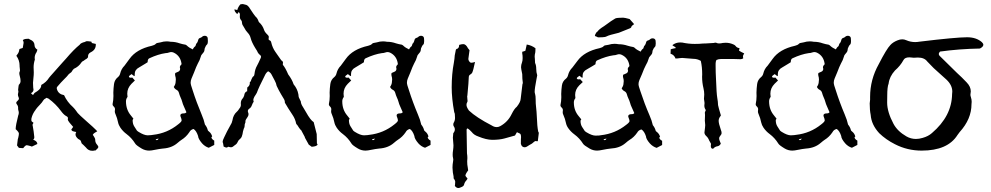

<svg xmlns="http://www.w3.org/2000/svg" viewBox="-20 -737 4941 957"><path d="M390.6 -19 386.7 -22.9Q383.8 -33.2 381.8 -36.1Q379.9 -39.1 376 -40.8Q372.1 -42.5 369.1 -44.9L368.7 -45.4Q356.4 -56.6 356.4 -66.9Q356.4 -72.8 359.9 -79.1Q356 -80.1 351.1 -80.8Q346.2 -81.5 341.8 -83.5Q337.4 -85.4 335.4 -91.3L344.7 -104.5L326.7 -125.5Q317.9 -135.7 317.9 -143.1L318.8 -147.9Q318.8 -154.8 308.6 -159.2Q296.4 -166.5 283.7 -184.1Q258.3 -218.8 221.7 -245.6Q219.2 -246.6 216.6 -247.6Q213.9 -248.5 211.4 -249.5L207 -246.1Q200.7 -243.2 197.3 -238.8Q189 -225.1 177.7 -213.9Q166.5 -202.6 158.2 -191.4L157.7 -189.9Q142.1 -170.4 136.7 -147L136.2 -139.2Q136.2 -133.8 138.7 -131.3Q141.1 -128.9 147 -125Q146.5 -123 145 -121.1Q143.6 -119.1 142.8 -117.2Q142.1 -115.2 142.1 -113.3L143.1 -109.9Q148.4 -82 150.9 -54.2V-51.8Q150.9 -44.4 145 -42L150.4 -38.6Q166 -31.2 166 -19.5V-19Q165 -18.6 164.6 -18.6Q152.8 -12.7 138.7 -6.3L134.3 -8.3Q116.7 -13.2 113.3 -13.2Q107.9 -13.2 100.1 -4.4Q98.6 -1 95.2 1.5Q91.3 1.5 86.2 1Q81.1 0.5 74.2 0L64.9 -12.2L68.8 -43.5L70.8 -49.8Q74.2 -64.5 74.2 -71.3Q74.2 -78.6 58.1 -93.3Q58.1 -112.3 70.8 -161.6Q73.7 -168 73.7 -174.8Q73.7 -180.2 72 -185.3Q70.3 -190.4 70.3 -195.3V-201.7Q70.3 -209 64.9 -215.8Q61 -220.2 61 -224.1Q61 -229.5 67.6 -234.6Q74.2 -239.7 74.2 -246.1Q74.2 -249.5 72.3 -252.9Q69.3 -259.3 69.3 -266.1Q69.3 -270.5 70.8 -275.4L71.8 -279.3Q71.8 -281.7 71 -284.2Q70.3 -286.6 70.3 -289.6L72.3 -306.6L73.7 -314Q82.5 -322.8 82.5 -332.5Q82.5 -344.2 79.3 -355Q76.2 -365.7 76.2 -372.1Q76.2 -376 77.9 -379.4Q79.6 -382.8 79.6 -386.2L77.6 -406.7V-410.6Q77.6 -436.5 61.5 -459Q63.5 -462.4 65.4 -464.4Q74.2 -475.1 75.7 -486.8L77.1 -492.7L93.3 -498Q93.8 -503.9 95.5 -510.3Q97.2 -516.6 97.7 -523.4Q97.7 -530.3 93.8 -537.1Q101.1 -543.5 116.2 -543.5L122.6 -543.9L130.4 -539.6Q150.4 -531.7 151.9 -513.7Q151.9 -497.6 166.5 -489.3Q165 -486.8 165 -484.9L162.6 -477.5Q152.8 -463.9 152.8 -448.2L153.8 -439.9Q147.5 -420.9 147.5 -401.4L148.4 -376Q148.4 -362.3 146.7 -349.4Q145 -336.4 144.5 -324.2Q144.5 -312.5 145.5 -300.3L147 -290.5Q147 -278.8 134.3 -272.5Q136.2 -270 144.5 -263.2Q150.4 -273.9 157.7 -277.3Q160.6 -278.8 162.4 -280.3Q164.1 -281.7 166 -282.7Q185.5 -296.4 185.5 -311V-313.5Q210.4 -326.7 224.6 -349.6Q228 -354.5 231.9 -358.4Q235.8 -362.3 248.5 -377L291 -424.8Q301.3 -437 309.1 -444.8Q348.1 -490.7 377.4 -514.2Q380.9 -521 395.5 -525.9Q402.3 -526.9 407.7 -530.3Q410.2 -531.7 413.6 -531.7Q418.5 -531.7 422.4 -531.2L432.6 -529.8H435.1L438 -522.5Q446.8 -520 457.5 -518.1V-514.2Q457.5 -488.3 431.6 -476.1Q418.9 -469.2 418.9 -457V-454.6Q418.9 -449.2 412.1 -444.3Q402.3 -439 397 -434.1L393.6 -432.6Q388.7 -429.7 386.2 -426.3Q372.6 -404.8 348.1 -394Q347.7 -393.6 347.4 -393.3Q347.2 -393.1 347.2 -392.6Q342.3 -389.2 339.6 -383.1Q336.9 -377 329.8 -372.8Q322.8 -368.7 317.4 -360.8Q314 -356 301.8 -344.2Q283.2 -325.7 267.1 -306.6Q262.7 -302.7 262.7 -297.4Q262.7 -294.4 264.2 -291Q271.5 -267.6 299.3 -262.7Q314.5 -229 343.8 -203.1Q351.6 -195.3 358.4 -186Q362.3 -179.7 367.2 -173.8Q374 -165.5 412.1 -131.8Q446.8 -101.6 459 -88.9Q461.4 -85.4 464.8 -82.5Q461.9 -81.1 457.8 -78.6Q453.6 -76.2 449.2 -73Q444.8 -69.8 442.4 -64.5Q445.8 -61.5 450.7 -52.2L451.2 -51.3Q454.6 -45.9 454.6 -41V-39.1Q454.6 -25.4 465.3 -14.2Q470.2 -7.8 470.2 -4.4Q469.7 1.5 458 11.2Q456.1 12.2 455.6 13.7L454.6 12.7H453.6Q446.8 14.6 439.9 14.6Q420.4 14.6 408.2 -2Q402.8 -8.3 396 -14.2Z M723.6 13.7Q703.6 13.7 686 3.4Q658.2 -13.2 653.8 -21.5Q636.2 -49.8 610.8 -68.8Q592.8 -82 580.1 -100.6Q571.3 -113.3 568.4 -127.4Q564.5 -147.9 555.7 -168Q552.2 -174.3 552.2 -182.1L553.2 -192.4Q553.2 -200.7 545.9 -207Q541 -211.4 541 -217.3Q545.4 -237.8 545.4 -258.3L544.9 -275.4Q545.4 -296.9 548.3 -318.4Q551.3 -339.8 568.8 -353.5Q576.7 -360.4 579.1 -371.1Q584.5 -393.6 600.6 -409.7Q605.5 -415.5 625.5 -443.4Q659.7 -491.7 736.8 -508.8Q750.5 -512.2 755.9 -518.1Q758.3 -521 762.7 -522.5L780.3 -525.9Q795.4 -530.8 810.5 -530.8Q820.8 -530.8 830.6 -528.8Q854 -528.8 875.5 -521Q889.6 -516.6 904.8 -514.2Q909.2 -512.7 917 -504.9Q924.8 -498.5 934.6 -494.1L940.4 -490.7Q944.8 -496.6 945.6 -498.8Q946.3 -501 954.1 -507.3Q958 -522 961.4 -522Q966.3 -529.8 968 -537.8Q969.7 -545.9 978 -548.3Q982.4 -549.3 986.3 -552.7Q992.2 -558.6 1000.5 -558.6Q1008.8 -558.6 1013.2 -552.7Q1016.1 -549.3 1016.1 -532.7Q1016.1 -518.1 1011.2 -514.4Q1006.3 -510.7 1000.5 -496.1Q999.5 -490.2 998.5 -484.1Q997.6 -478 986.3 -465.8Q982.4 -461.9 981.4 -456.5Q976.1 -437 965.8 -419.9Q958.5 -406.2 947.3 -376Q941.4 -360.4 934.6 -345.7Q930.2 -335.4 930.2 -324.7Q930.2 -315.4 939.9 -288.1Q959.5 -226.6 984.9 -166.5Q996.6 -139.6 1001.5 -116.2Q1012.2 -103 1015.6 -88.4Q1015.6 -85.9 1022 -81.1Q1033.7 -71.8 1037.6 -56.6Q1033.7 -54.2 1033.7 -51.8Q1035.6 -43 1047.9 -36.1V-14.6L1020.5 -0.5Q1001.5 -6.3 986.8 -22.9Q967.8 -45.4 967.3 -59.1Q959 -85 944.8 -94.2Q930.2 -90.8 923.8 -78.1Q907.7 -54.2 884.8 -40Q878.4 -36.1 864.7 -24.4Q836.4 0.5 792 3.4Q772.9 5.4 753.4 9.5Q733.9 13.7 723.6 13.7ZM716.3 -62.5Q720.2 -62.5 724.1 -63Q728 -63.5 732.7 -63.5Q737.3 -63.5 742.7 -64.9Q813.5 -72.8 868.7 -117.7Q885.3 -130.4 885.3 -136.7Q885.3 -143.1 880.9 -153.8Q878.9 -158.2 878.9 -161.6Q878.9 -171.9 896.5 -171.9Q905.3 -171.9 909.2 -177.7L905.3 -186.5Q897 -206.5 895.5 -209Q891.1 -218.3 888.7 -228Q885.3 -240.7 879.4 -252.9Q875 -262.7 872.1 -273.7Q869.1 -284.7 859.9 -289.3Q850.6 -293.9 846.2 -303.7Q855.5 -316.9 855.5 -330.1L856.4 -340.3Q856.4 -350.1 853.5 -358.9Q852.5 -361.8 852.5 -365.2L853.5 -373Q858.9 -375.5 868.4 -379.6Q877.9 -383.8 877.9 -394.5Q876.5 -397.9 876.5 -401.4Q876.5 -408.7 883.3 -414.6Q884.8 -415.5 884.8 -419.4Q879.4 -458.5 846.2 -474.6Q839.8 -477.5 833.5 -477.5Q828.6 -477.5 823.2 -475.6Q814 -472.2 805.2 -472.2Q768.1 -466.8 725.1 -446.8Q715.8 -443.4 715.8 -426.8Q708.5 -422.9 701.7 -418Q687.5 -408.7 673.3 -400.9Q651.4 -389.6 651.4 -367.2L651.9 -361.3Q651.9 -359.9 650.6 -359.1Q649.4 -358.4 648.9 -357.4L635.7 -367.7Q622.6 -358.9 622.6 -355.5Q622.6 -349.6 632.8 -349.6Q635.3 -349.6 636.7 -350.1Q638.2 -350.6 639.2 -350.6L652.3 -335.9L635.3 -319.3Q614.3 -297.9 614.3 -270Q614.3 -262.2 615.7 -253.4H615.2Q607.9 -243.7 607.9 -231.9Q607.9 -190.4 632.3 -161.6L645 -145.5Q642.6 -141.6 641.8 -140.6Q641.1 -139.6 641.1 -138.2Q641.1 -119.6 648.9 -107.4Q658.7 -93.3 662.6 -85.9Q665 -83.5 667 -82.3Q668.9 -81.1 670.9 -79.6Q698.2 -62.5 716.3 -62.5ZM760.7 -38.6Q767.1 -38.6 770.5 -46.4Q757.3 -44.4 755.9 -39.6Q758.3 -38.6 760.7 -38.6Z M1109.4 -1.5Q1105 -1.5 1101.3 -3.7Q1097.7 -5.9 1094.7 -6.3Q1092.8 -20.5 1091.8 -22.9Q1089.8 -27.3 1089.8 -31.2Q1089.8 -37.1 1097.2 -52.2Q1110.8 -82 1127.9 -111.8Q1136.2 -124 1138.7 -137.7Q1142.6 -164.6 1161.1 -180.7Q1165.5 -184.6 1168.5 -189.2Q1171.4 -193.8 1173.3 -196.3Q1180.7 -204.6 1180.7 -214.8L1180.2 -222.2Q1180.2 -237.3 1190.9 -248Q1194.3 -252.4 1197.3 -261.7Q1198.7 -277.8 1212.4 -282.7L1211.9 -285.2L1212.4 -300.8Q1224.1 -309.1 1225.1 -320.3V-327.1Q1231 -331.1 1233.4 -341.8Q1238.8 -355.5 1244.6 -357.4Q1247.6 -360.4 1248.5 -368.7Q1251 -392.1 1261.2 -409.7Q1265.6 -417 1268.8 -424.6Q1272 -432.1 1274.9 -438Q1281.2 -450.2 1281.2 -453.6Q1281.2 -459 1276.9 -462.4Q1266.6 -469.7 1261.7 -482.4Q1261.2 -482.4 1261.2 -483.4Q1257.3 -490.7 1252 -498Q1234.4 -526.9 1229.5 -546.9Q1225.6 -562.5 1214.8 -573.7Q1204.1 -585 1197.8 -598.1Q1193.4 -606.4 1189 -612.8Q1187 -615.2 1186 -625Q1186 -632.3 1182.1 -636.2Q1175.3 -643.1 1175.3 -654.3L1175.8 -664.6Q1175.8 -668.9 1173.6 -672.4Q1171.4 -675.8 1169.4 -675.8Q1166 -675.8 1165.5 -670.9Q1165 -669.4 1163.8 -668.9Q1162.6 -668.5 1162.1 -667Q1154.3 -674.8 1151.6 -679.2Q1148.9 -683.6 1148.4 -690.4L1162.6 -687Q1167 -703.1 1178.2 -715.3Q1183.1 -716.8 1187.5 -716.8Q1189.9 -716.8 1192.9 -716.3Q1195.8 -715.8 1199.5 -714.6Q1203.1 -713.4 1207.5 -712.6Q1211.9 -711.9 1220.2 -702.6Q1249 -658.7 1252.9 -655.3Q1263.2 -646.5 1267.6 -633.8Q1268.6 -628.9 1272 -625.5Q1289.1 -610.4 1296.4 -587.4Q1299.8 -576.7 1313 -564.5Q1319.8 -558.6 1319.8 -552.7L1318.8 -543Q1318.8 -537.6 1324.7 -535.4Q1330.6 -533.2 1332 -525.4Q1337.9 -499 1353 -477.8Q1368.2 -456.5 1382.3 -436Q1389.2 -432.6 1390.6 -425.8L1389.6 -416.5Q1389.6 -414.6 1390.1 -413.6Q1402.3 -399.4 1416.5 -366.2Q1436 -340.3 1443.4 -316.9Q1462.4 -294.4 1467.3 -266.6Q1467.3 -253.9 1472.7 -245.1Q1476.6 -238.3 1479.5 -231Q1479.5 -219.2 1490.7 -202.6Q1498.5 -190.9 1504.9 -178.7Q1528.3 -136.7 1543.5 -128.4Q1558.1 -69.3 1558.6 -68.8L1559.6 -22L1563 -17.6Q1561 -7.3 1533.7 -5.4L1519 -16.1Q1503.9 -43.9 1501.7 -47.4Q1499.5 -50.8 1499 -54.7L1481 -88.4L1479 -89.4Q1471.7 -97.2 1462.4 -112.8Q1456.5 -118.7 1456.1 -121.1Q1451.7 -144 1438.5 -163.6Q1415 -198.7 1399.9 -225.1V-226.6Q1399.9 -236.8 1393.6 -246.1Q1390.6 -250.5 1387.9 -255.6Q1385.3 -260.7 1381.3 -266.6Q1369.1 -287.1 1358.9 -309.1Q1356.9 -321.8 1348.6 -336.9Q1340.3 -352.1 1332.5 -367.2Q1327.1 -376.5 1316.4 -381.8Q1305.7 -374 1300.3 -361.3Q1269.5 -301.3 1260.3 -274.9Q1258.3 -270 1255.6 -266.6Q1252.9 -263.2 1251.5 -260.3Q1250 -257.3 1248 -254.9Q1242.7 -244.1 1242.7 -239.7Q1242.7 -235.4 1244.6 -230L1245.1 -230.5Q1245.1 -229.5 1244.1 -229.5Q1241.2 -227.5 1232.9 -206.5Q1229 -199.2 1222.7 -195.3Q1216.3 -191.4 1215.3 -184.1Q1215.3 -180.2 1217 -175.8Q1218.8 -171.4 1218.8 -168Q1218.8 -161.1 1214.6 -154.8Q1210.4 -148.4 1206.1 -141.6Q1203.6 -137.2 1203.1 -132.8L1203.6 -130.9Q1203.6 -126 1201.4 -122.1Q1199.2 -118.2 1199.2 -107.9Q1198.7 -101.1 1195.3 -96.2Q1190.4 -82 1188.5 -66.9L1187.5 -64.9Q1185.5 -51.8 1175.8 -43.9Q1168 -38.1 1164.3 -28.8Q1160.6 -19.5 1150.9 -13.7Q1147.5 -11.7 1145 -9.3Q1138.7 -2.9 1130.4 -2.9Q1128.9 -2.9 1122.1 -4.4Q1121.1 -5.4 1119.6 -5.4Q1117.7 -5.4 1116.2 -4.9Q1112.8 -1.5 1109.4 -1.5Z M1801.8 13.7Q1781.7 13.7 1764.2 3.4Q1736.3 -13.2 1731.9 -21.5Q1714.4 -49.8 1689 -68.8Q1670.9 -82 1658.2 -100.6Q1649.4 -113.3 1646.5 -127.4Q1642.6 -147.9 1633.8 -168Q1630.4 -174.3 1630.4 -182.1L1631.3 -192.4Q1631.3 -200.7 1624 -207Q1619.1 -211.4 1619.1 -217.3Q1623.5 -237.8 1623.5 -258.3L1623 -275.4Q1623.5 -296.9 1626.5 -318.4Q1629.4 -339.8 1647 -353.5Q1654.8 -360.4 1657.2 -371.1Q1662.6 -393.6 1678.7 -409.7Q1683.6 -415.5 1703.6 -443.4Q1737.8 -491.7 1814.9 -508.8Q1828.6 -512.2 1834 -518.1Q1836.4 -521 1840.8 -522.5L1858.4 -525.9Q1873.5 -530.8 1888.7 -530.8Q1898.9 -530.8 1908.7 -528.8Q1932.1 -528.8 1953.6 -521Q1967.8 -516.6 1982.9 -514.2Q1987.3 -512.7 1995.1 -504.9Q2002.9 -498.5 2012.7 -494.1L2018.6 -490.7Q2022.9 -496.6 2023.7 -498.8Q2024.4 -501 2032.2 -507.3Q2036.1 -522 2039.6 -522Q2044.4 -529.8 2046.1 -537.8Q2047.9 -545.9 2056.2 -548.3Q2060.5 -549.3 2064.5 -552.7Q2070.3 -558.6 2078.6 -558.6Q2086.9 -558.6 2091.3 -552.7Q2094.2 -549.3 2094.2 -532.7Q2094.2 -518.1 2089.4 -514.4Q2084.5 -510.7 2078.6 -496.1Q2077.6 -490.2 2076.7 -484.1Q2075.7 -478 2064.5 -465.8Q2060.5 -461.9 2059.6 -456.5Q2054.2 -437 2043.9 -419.9Q2036.6 -406.2 2025.4 -376Q2019.5 -360.4 2012.7 -345.7Q2008.3 -335.4 2008.3 -324.7Q2008.3 -315.4 2018.1 -288.1Q2037.6 -226.6 2063 -166.5Q2074.7 -139.6 2079.6 -116.2Q2090.3 -103 2093.8 -88.4Q2093.8 -85.9 2100.1 -81.1Q2111.8 -71.8 2115.7 -56.6Q2111.8 -54.2 2111.8 -51.8Q2113.8 -43 2126 -36.1V-14.6L2098.6 -0.5Q2079.6 -6.3 2064.9 -22.9Q2045.9 -45.4 2045.4 -59.1Q2037.1 -85 2022.9 -94.2Q2008.3 -90.8 2002 -78.1Q1985.8 -54.2 1962.9 -40Q1956.5 -36.1 1942.9 -24.4Q1914.6 0.5 1870.1 3.4Q1851.1 5.4 1831.5 9.5Q1812 13.7 1801.8 13.7ZM1794.4 -62.5Q1798.3 -62.5 1802.2 -63Q1806.2 -63.5 1810.8 -63.5Q1815.4 -63.5 1820.8 -64.9Q1891.6 -72.8 1946.8 -117.7Q1963.4 -130.4 1963.4 -136.7Q1963.4 -143.1 1959 -153.8Q1957 -158.2 1957 -161.6Q1957 -171.9 1974.6 -171.9Q1983.4 -171.9 1987.3 -177.7L1983.4 -186.5Q1975.1 -206.5 1973.6 -209Q1969.2 -218.3 1966.8 -228Q1963.4 -240.7 1957.5 -252.9Q1953.1 -262.7 1950.2 -273.7Q1947.3 -284.7 1938 -289.3Q1928.7 -293.9 1924.3 -303.7Q1933.6 -316.9 1933.6 -330.1L1934.6 -340.3Q1934.6 -350.1 1931.6 -358.9Q1930.7 -361.8 1930.7 -365.2L1931.6 -373Q1937 -375.5 1946.5 -379.6Q1956.1 -383.8 1956.1 -394.5Q1954.6 -397.9 1954.6 -401.4Q1954.6 -408.7 1961.4 -414.6Q1962.9 -415.5 1962.9 -419.4Q1957.5 -458.5 1924.3 -474.6Q1918 -477.5 1911.6 -477.5Q1906.7 -477.5 1901.4 -475.6Q1892.1 -472.2 1883.3 -472.2Q1846.2 -466.8 1803.2 -446.8Q1793.9 -443.4 1793.9 -426.8Q1786.6 -422.9 1779.8 -418Q1765.6 -408.7 1751.5 -400.9Q1729.5 -389.6 1729.5 -367.2L1730 -361.3Q1730 -359.9 1728.8 -359.1Q1727.5 -358.4 1727.1 -357.4L1713.9 -367.7Q1700.7 -358.9 1700.7 -355.5Q1700.7 -349.6 1710.9 -349.6Q1713.4 -349.6 1714.8 -350.1Q1716.3 -350.6 1717.3 -350.6L1730.5 -335.9L1713.4 -319.3Q1692.4 -297.9 1692.4 -270Q1692.4 -262.2 1693.8 -253.4H1693.4Q1686 -243.7 1686 -231.9Q1686 -190.4 1710.4 -161.6L1723.1 -145.5Q1720.7 -141.6 1720 -140.6Q1719.2 -139.6 1719.2 -138.2Q1719.2 -119.6 1727.1 -107.4Q1736.8 -93.3 1740.7 -85.9Q1743.2 -83.5 1745.1 -82.3Q1747.1 -81.1 1749 -79.6Q1776.4 -62.5 1794.4 -62.5ZM1838.9 -38.6Q1845.2 -38.6 1848.6 -46.4Q1835.4 -44.4 1834 -39.6Q1836.4 -38.6 1838.9 -38.6Z M2264.6 200.2Q2254.9 200.2 2247.1 189.5Q2247.1 186.5 2248 184.6Q2249 176.8 2249 168Q2248 160.2 2241.2 152.3Q2241.2 140.6 2239.7 136.2Q2236.8 127.4 2235.4 98.6Q2235.4 83 2238.3 67.4L2239.3 58.6L2238.3 50.8Q2236.3 44.9 2236.3 34.2Q2236.3 23.4 2238.3 11.7Q2240.2 -2 2240.2 -12.7L2237.3 -50.8L2239.3 -73.2Q2247.1 -82 2247.1 -91.8Q2247.1 -100.6 2240.2 -110.4Q2239.3 -112.3 2239.3 -116.2Q2239.3 -120.1 2240.2 -123Q2248 -135.3 2248 -148.9Q2248 -173.3 2244.1 -177.2Q2231.4 -247.1 2231.4 -301.3Q2231.4 -368.2 2242.2 -424.3L2245.1 -443.8Q2245.1 -457.5 2251 -482.9Q2251 -488.8 2254.9 -492.7Q2268.6 -494.6 2268.6 -513.2Q2281.2 -517.1 2289.1 -517.1Q2302.2 -517.1 2312.5 -496.6L2320.3 -486.8L2314.5 -443.8Q2314.5 -434.1 2323.2 -426.3Q2326.2 -424.3 2329.6 -424.3Q2335.9 -424.3 2347.7 -428.2Q2338.9 -385.3 2333.5 -374.5Q2330.1 -368.7 2323.2 -365Q2316.4 -361.3 2316.4 -350.1Q2316.4 -333 2309.6 -261.2L2308.6 -257.3Q2308.6 -247.6 2309.6 -242.7Q2310.5 -237.8 2310.5 -233.9Q2310.5 -230 2307.9 -225.8Q2305.2 -221.7 2305.2 -213.9Q2305.2 -203.1 2317.4 -186Q2354 -151.4 2431.6 -111.3Q2443.4 -103.5 2456.1 -103.5Q2464.8 -103.5 2473.6 -108.4Q2511.7 -129.4 2530.3 -168.5Q2543.9 -195.8 2555.7 -204.6Q2574.2 -228 2575.2 -243.7L2584 -316.9Q2585.9 -320.8 2585.9 -324.7Q2583 -342.3 2583 -367.7Q2577.1 -395.5 2577.1 -401.9Q2577.1 -413.6 2582 -426.3Q2585 -434.1 2585 -447.8Q2585 -462.4 2583 -470.2V-479Q2587.9 -480 2591.6 -481.4Q2595.2 -482.9 2598.6 -483.9L2605.5 -515.1Q2629.4 -511.2 2648.9 -496.6Q2648.9 -480 2647.9 -475.1Q2645 -464.4 2645 -454.6Q2645 -449.7 2646 -443.8Q2647 -438 2647 -423.3Q2652.8 -411.6 2652.8 -394Q2652.8 -376.5 2657.7 -361.8Q2657.7 -358.9 2653.8 -341.3Q2645 -295.9 2645 -279.8Q2645 -273.9 2647 -269Q2649.9 -259.3 2649.9 -242.7Q2649.9 -218.3 2651.9 -204.6Q2654.8 -180.2 2655.8 -154.8Q2657.2 -108.4 2662.6 -81.1Q2665.5 -78.1 2665.5 -73.2L2660.6 -33.2H2653.8Q2652.8 -34.2 2650.9 -34.2Q2646 -34.2 2641.1 -29.3Q2632.3 -20.5 2619.6 -14.6Q2603.5 -2.9 2595.7 -2.9Q2580.1 -2.9 2576.2 -20.5Q2576.2 -49.8 2577.1 -52.7Q2577.1 -67.9 2571.8 -71Q2566.4 -74.2 2556.6 -78.1L2546.9 -61.5Q2519.5 -53.7 2494.6 -46.9Q2469.7 -40 2432.6 -40Q2403.3 -40.5 2364.3 -56.6Q2342.3 -64 2331.1 -79.1Q2321.8 -89.4 2311.5 -96.7Q2305.7 -96.7 2305.7 -88.9Q2305.7 -43.9 2306.6 -32.2Q2306.6 4.4 2307.6 27.3Q2309.6 39.1 2309.6 50.8L2308.6 67.4Q2308.6 85 2311.5 97.7L2313.5 112.3Q2299.8 130.4 2299.8 138.7Q2299.8 140.6 2310.5 153.3L2304.7 162.1Q2295.9 170.9 2293 183.6Q2291.5 191.9 2275.4 197.3Q2269.5 200.2 2264.6 200.2Z M2956.1 13.7Q2936 13.7 2918.5 3.4Q2890.6 -12.7 2886.2 -20.5Q2868.7 -48.3 2843.3 -66.9Q2825.2 -80.1 2812.5 -98.1Q2803.7 -110.4 2800.8 -124.5Q2796.9 -144.5 2788.1 -164.1Q2784.7 -169.9 2784.7 -177.7L2785.6 -188Q2785.6 -195.8 2778.3 -202.1Q2773.4 -206.5 2773.4 -212.4Q2777.8 -232.4 2777.8 -252.4L2777.3 -269Q2777.8 -290 2780.8 -311Q2783.7 -332 2801.3 -345.2Q2809.1 -352.1 2811.5 -362.8Q2816.9 -384.3 2833 -400.4Q2837.9 -406.2 2857.9 -433.1Q2892.1 -480.5 2969.2 -497.1Q2982.9 -500.5 2988.3 -506.3Q2990.7 -509.3 2995.1 -510.7L3012.7 -513.7Q3027.8 -518.6 3043 -518.6Q3053.2 -518.6 3063 -516.6Q3086.4 -516.6 3107.9 -509.3Q3122.1 -504.9 3137.2 -502.4Q3141.6 -501 3149.4 -493.2Q3157.2 -487.3 3167 -482.9L3172.9 -479.5Q3177.2 -485.4 3178 -487.5Q3178.7 -489.7 3186.5 -495.6Q3190.4 -510.3 3193.8 -510.3Q3198.7 -517.6 3200.4 -525.6Q3202.1 -533.7 3210.4 -535.6Q3214.8 -536.6 3218.8 -540Q3224.6 -545.9 3232.9 -545.9Q3241.2 -545.9 3245.6 -540Q3248.5 -536.6 3248.5 -520.5Q3248.5 -506.3 3243.7 -502.7Q3238.8 -499 3232.9 -484.9Q3231.9 -479 3231 -473.1Q3230 -467.3 3218.8 -455.1Q3214.8 -451.2 3213.9 -446.3Q3208.5 -427.2 3198.2 -410.2Q3190.9 -397 3179.7 -367.2Q3173.8 -352.1 3167 -337.9Q3162.6 -327.6 3162.6 -317.4Q3162.6 -308.1 3172.4 -281.2Q3191.9 -221.2 3217.3 -162.6Q3229 -136.2 3233.9 -113.3Q3244.6 -100.1 3248 -85.9Q3248 -83.5 3254.4 -79.1Q3266.1 -69.8 3270 -55.2Q3266.1 -52.7 3266.1 -50.3Q3268.1 -41.5 3280.3 -35.2V-14.2L3252.9 0Q3233.9 -5.9 3219.2 -22Q3200.2 -43.9 3199.7 -57.6Q3191.4 -83 3177.2 -91.8Q3162.6 -88.4 3156.2 -76.2Q3140.1 -52.7 3117.2 -39.1Q3110.8 -35.2 3097.2 -23.4Q3068.8 1 3024.4 3.4Q3005.4 5.4 2985.8 9.5Q2966.3 13.7 2956.1 13.7ZM2948.7 -61Q2952.6 -61 2956.5 -61.3Q2960.4 -61.5 2965.1 -61.5Q2969.7 -61.5 2975.1 -63Q3045.9 -70.8 3101.1 -114.7Q3117.7 -127 3117.7 -133.3Q3117.7 -139.6 3113.3 -149.9Q3111.3 -154.3 3111.3 -157.7Q3111.3 -168 3128.9 -168Q3137.7 -168 3141.6 -173.3L3137.7 -182.1Q3129.4 -201.7 3127.9 -204.1Q3123.5 -212.9 3121.1 -222.7Q3117.7 -234.9 3111.8 -247.1Q3107.4 -256.3 3104.5 -267.1Q3101.6 -277.8 3092.3 -282.5Q3083 -287.1 3078.6 -296.9Q3087.9 -309.6 3087.9 -322.3L3088.9 -332.5Q3088.9 -341.8 3085.9 -350.6Q3085 -353.5 3085 -356.9L3085.9 -364.3Q3091.3 -366.7 3100.8 -370.8Q3110.4 -375 3110.4 -385.3Q3108.9 -388.7 3108.9 -392.1Q3108.9 -399.4 3115.7 -405.3Q3117.2 -406.2 3117.2 -409.7Q3111.8 -448.2 3078.6 -463.9Q3072.3 -466.8 3065.9 -466.8Q3061 -466.8 3055.7 -464.8Q3046.4 -461.4 3037.6 -461.4Q3000.5 -456.1 2957.5 -436.5Q2948.2 -433.1 2948.2 -417Q2940.9 -413.1 2934.1 -408.2Q2919.9 -399.4 2905.8 -391.6Q2883.8 -380.9 2883.8 -358.9L2884.3 -353Q2884.3 -351.6 2883.1 -350.8Q2881.8 -350.1 2881.3 -349.1L2868.2 -359.4Q2855 -350.6 2855 -347.2Q2855 -341.3 2865.2 -341.3Q2867.7 -341.3 2869.1 -341.8Q2870.6 -342.3 2871.6 -342.3L2884.8 -328.1L2867.7 -312Q2846.7 -291 2846.7 -263.7Q2846.7 -255.9 2848.1 -247.6H2847.7Q2840.3 -237.8 2840.3 -226.6Q2840.3 -186 2864.7 -157.7L2877.4 -142.1Q2875 -138.2 2874.3 -137.2Q2873.5 -136.2 2873.5 -134.8Q2873.5 -116.7 2881.3 -104.5Q2891.1 -90.8 2895 -83.5Q2897.5 -81.5 2899.4 -80.3Q2901.4 -79.1 2903.3 -77.6Q2930.7 -61 2948.7 -61ZM2993.2 -38.6Q2999.5 -38.6 3002.9 -46.4Q2989.7 -44.4 2988.3 -39.6Q2990.7 -38.6 2993.2 -38.6ZM2949.7 -555.7Q2946.3 -556.2 2945.3 -559.6Q2945.3 -562.5 2945.8 -564L2947.3 -564.9Q2951.2 -576.2 2958.5 -580.1Q2964.4 -590.3 2991.2 -606.9Q3030.8 -636.2 3046.9 -645Q3055.2 -648.9 3085.9 -648.9Q3093.8 -648.9 3118.2 -642.1Q3121.6 -639.2 3135.3 -623L3140.6 -616.7Q3135.7 -613.3 3131.1 -609.4Q3126.5 -605.5 3126.5 -601.6Q3126.5 -599.6 3120.6 -596.2Q3109.9 -591.8 3064.5 -573.7Q3015.1 -562 3005.6 -556.6Q2996.1 -551.3 2981.9 -551.3L2960.4 -550.8Q2952.1 -555.7 2949.7 -555.7Z M3533.7 4.4Q3522.9 4.4 3522.9 -9.3Q3522.9 -15.1 3523.9 -19.5L3522.9 -22.5Q3518.6 -29.3 3514.6 -37.1Q3509.8 -50.3 3500.5 -58.6Q3491.2 -66.9 3491.2 -77.1Q3491.2 -79.1 3491.9 -82.5Q3492.7 -85.9 3492.9 -90.6Q3493.2 -95.2 3494.1 -100.8Q3495.1 -106.4 3495.1 -113.3Q3495.1 -120.6 3494.1 -125.7Q3493.2 -130.9 3493.2 -135.3L3494.1 -164.1L3493.2 -175.3Q3493.2 -176.8 3494.1 -179Q3495.1 -181.2 3496.1 -183.6Q3497.1 -186 3498 -188.5Q3490.7 -198.2 3490.7 -210.9L3491.7 -223.1Q3491.7 -226.6 3491 -229.5Q3490.2 -232.4 3490.2 -234.9Q3490.2 -237.3 3489.5 -239.5Q3488.8 -241.7 3488.8 -244.1L3490.2 -265.6Q3490.2 -281.7 3486.3 -297.4Q3479.5 -325.2 3479.5 -354.5L3480 -366.2Q3480 -403.3 3473.1 -433.6Q3455.6 -443.8 3436 -443.8L3380.4 -448.2L3369.1 -447.3Q3356.9 -445.3 3347.2 -445.3Q3340.3 -463.9 3322.3 -469.2Q3322.3 -482.4 3323.2 -491.2Q3326.7 -493.2 3349.1 -497.6Q3346.2 -502.9 3339.8 -505.9Q3333.5 -508.8 3331.5 -512.2Q3348.6 -525.4 3369.6 -525.4L3380.4 -524.9Q3411.6 -518.1 3442.9 -518.1L3465.8 -518.6Q3482.9 -520.5 3499.5 -520.5L3538.6 -522.9Q3539.6 -523.9 3541.5 -523.9Q3543.5 -523.9 3545.2 -524.2Q3546.9 -524.4 3548.3 -524.4Q3556.2 -520.5 3563.5 -520.5Q3573.7 -520.5 3582.5 -522.9L3597.2 -523.9Q3618.2 -523.9 3637.7 -514.6Q3638.7 -513.7 3640.6 -512.9Q3642.6 -512.2 3646.5 -507.8Q3652.8 -498.5 3666 -497.1L3663.6 -484.4Q3669.9 -480 3676.5 -477.1Q3683.1 -474.1 3689.5 -470.7Q3685.5 -464.4 3683.1 -458Q3683.1 -454.1 3683.8 -451.2Q3684.6 -448.2 3684.6 -446.3Q3678.2 -441.9 3671.4 -441.9Q3652.3 -441.9 3636.7 -442.9H3573.7Q3561.5 -442.9 3550.8 -438Q3546.9 -429.7 3546.9 -420.4V-407.7Q3546.9 -376 3548.8 -343.8Q3551.3 -271 3555.2 -248.5Q3558.6 -231 3559.1 -212.9Q3561.5 -200.2 3573.2 -161.6Q3571.8 -160.2 3570.6 -157.5Q3569.3 -154.8 3566.9 -152.3Q3562 -144 3562 -135.3Q3562 -121.6 3573.2 -89.4Q3576.7 -81.5 3576.7 -74.2Q3576.7 -67.4 3570.6 -60.8Q3564.5 -54.2 3564.5 -46.9Q3564.5 -41.5 3566.9 -35.9Q3569.3 -30.3 3571.8 -23.4Q3571.8 -22 3572.8 -21Q3566.9 -10.3 3557.6 -8.3Q3543.5 -6.3 3535.6 3.4Q3535.2 4.4 3533.7 4.4Z M3929.2 13.7Q3909.2 13.7 3891.6 3.4Q3863.8 -13.2 3859.4 -21.5Q3841.8 -49.8 3816.4 -68.8Q3798.3 -82 3785.6 -100.6Q3776.9 -113.3 3773.9 -127.4Q3770 -147.9 3761.2 -168Q3757.8 -174.3 3757.8 -182.1L3758.8 -192.4Q3758.8 -200.7 3751.5 -207Q3746.6 -211.4 3746.6 -217.3Q3751 -237.8 3751 -258.3L3750.5 -275.4Q3751 -296.9 3753.9 -318.4Q3756.8 -339.8 3774.4 -353.5Q3782.2 -360.4 3784.7 -371.1Q3790 -393.6 3806.2 -409.7Q3811 -415.5 3831.1 -443.4Q3865.2 -491.7 3942.4 -508.8Q3956.1 -512.2 3961.4 -518.1Q3963.9 -521 3968.3 -522.5L3985.8 -525.9Q4001 -530.8 4016.1 -530.8Q4026.4 -530.8 4036.1 -528.8Q4059.6 -528.8 4081.1 -521Q4095.2 -516.6 4110.4 -514.2Q4114.7 -512.7 4122.6 -504.9Q4130.4 -498.5 4140.1 -494.1L4146 -490.7Q4150.4 -496.6 4151.1 -498.8Q4151.9 -501 4159.7 -507.3Q4163.6 -522 4167 -522Q4171.9 -529.8 4173.6 -537.8Q4175.3 -545.9 4183.6 -548.3Q4188 -549.3 4191.9 -552.7Q4197.8 -558.6 4206.1 -558.6Q4214.4 -558.6 4218.8 -552.7Q4221.7 -549.3 4221.7 -532.7Q4221.7 -518.1 4216.8 -514.4Q4211.9 -510.7 4206.1 -496.1Q4205.1 -490.2 4204.1 -484.1Q4203.1 -478 4191.9 -465.8Q4188 -461.9 4187 -456.5Q4181.6 -437 4171.4 -419.9Q4164.1 -406.2 4152.8 -376Q4147 -360.4 4140.1 -345.7Q4135.7 -335.4 4135.7 -324.7Q4135.7 -315.4 4145.5 -288.1Q4165 -226.6 4190.4 -166.5Q4202.1 -139.6 4207 -116.2Q4217.8 -103 4221.2 -88.4Q4221.2 -85.9 4227.5 -81.1Q4239.3 -71.8 4243.2 -56.6Q4239.3 -54.2 4239.3 -51.8Q4241.2 -43 4253.4 -36.1V-14.6L4226.1 -0.5Q4207 -6.3 4192.4 -22.9Q4173.3 -45.4 4172.9 -59.1Q4164.6 -85 4150.4 -94.2Q4135.7 -90.8 4129.4 -78.1Q4113.3 -54.2 4090.3 -40Q4084 -36.1 4070.3 -24.4Q4042 0.5 3997.6 3.4Q3978.5 5.4 3959 9.5Q3939.5 13.7 3929.2 13.7ZM3921.9 -62.5Q3925.8 -62.5 3929.7 -63Q3933.6 -63.5 3938.2 -63.5Q3942.9 -63.5 3948.2 -64.9Q4019 -72.8 4074.2 -117.7Q4090.8 -130.4 4090.8 -136.7Q4090.8 -143.1 4086.4 -153.8Q4084.5 -158.2 4084.5 -161.6Q4084.5 -171.9 4102.1 -171.9Q4110.8 -171.9 4114.7 -177.7L4110.8 -186.5Q4102.5 -206.5 4101.1 -209Q4096.7 -218.3 4094.2 -228Q4090.8 -240.7 4085 -252.9Q4080.6 -262.7 4077.6 -273.7Q4074.7 -284.7 4065.4 -289.3Q4056.2 -293.9 4051.8 -303.7Q4061 -316.9 4061 -330.1L4062 -340.3Q4062 -350.1 4059.1 -358.9Q4058.1 -361.8 4058.1 -365.2L4059.1 -373Q4064.5 -375.5 4074 -379.6Q4083.5 -383.8 4083.5 -394.5Q4082 -397.9 4082 -401.4Q4082 -408.7 4088.9 -414.6Q4090.3 -415.5 4090.3 -419.4Q4085 -458.5 4051.8 -474.6Q4045.4 -477.5 4039.1 -477.5Q4034.2 -477.5 4028.8 -475.6Q4019.5 -472.2 4010.7 -472.2Q3973.6 -466.8 3930.7 -446.8Q3921.4 -443.4 3921.4 -426.8Q3914.1 -422.9 3907.2 -418Q3893.1 -408.7 3878.9 -400.9Q3856.9 -389.6 3856.9 -367.2L3857.4 -361.3Q3857.4 -359.9 3856.2 -359.1Q3855 -358.4 3854.5 -357.4L3841.3 -367.7Q3828.1 -358.9 3828.1 -355.5Q3828.1 -349.6 3838.4 -349.6Q3840.8 -349.6 3842.3 -350.1Q3843.8 -350.6 3844.7 -350.6L3857.9 -335.9L3840.8 -319.3Q3819.8 -297.9 3819.8 -270Q3819.8 -262.2 3821.3 -253.4H3820.8Q3813.5 -243.7 3813.5 -231.9Q3813.5 -190.4 3837.9 -161.6L3850.6 -145.5Q3848.1 -141.6 3847.4 -140.6Q3846.7 -139.6 3846.7 -138.2Q3846.7 -119.6 3854.5 -107.4Q3864.3 -93.3 3868.2 -85.9Q3870.6 -83.5 3872.6 -82.3Q3874.5 -81.1 3876.5 -79.6Q3903.8 -62.5 3921.9 -62.5ZM3966.3 -38.6Q3972.7 -38.6 3976.1 -46.4Q3962.9 -44.4 3961.4 -39.6Q3963.9 -38.6 3966.3 -38.6Z M4573.7 13.7Q4502.9 13.7 4440.9 -18.1Q4395.5 -41 4362.3 -73.2Q4323.2 -115.7 4319.8 -164.6Q4314.9 -188 4314.9 -221.7Q4314.9 -226.1 4315.9 -230.5Q4316.9 -234.9 4316.9 -239.7V-253.9Q4316.9 -340.3 4359.9 -417Q4398.9 -493.2 4418 -512.7Q4430.7 -526.9 4454.1 -536.1Q4465.8 -541 4477.1 -541Q4487.3 -541 4497.1 -536.6Q4518.1 -527.3 4541.5 -527.3Q4551.8 -527.3 4563 -529.3Q4745.1 -551.3 4800.3 -551.3Q4846.2 -551.3 4874 -526.9Q4881.3 -520 4881.3 -513.7Q4881.3 -503.9 4864.3 -495.1Q4760.3 -493.2 4665.5 -480Q4659.2 -473.1 4659.2 -468.3Q4659.2 -461.9 4664.6 -457.5L4749.5 -374Q4774.4 -351.6 4798.3 -326.2Q4818.8 -305.2 4818.8 -281.2L4816.9 -265.1Q4816.9 -259.3 4819.3 -252.9Q4823.2 -241.2 4823.2 -229.5Q4823.2 -223.6 4822.3 -217.8Q4822.3 -143.6 4763.2 -78.6Q4757.3 -71.3 4752.4 -64Q4703.6 13.7 4573.7 13.7ZM4545.4 -44.4Q4561.5 -44.4 4579.1 -49.8Q4606.9 -57.6 4625 -73.7Q4724.1 -158.2 4725.6 -268.1L4726.6 -280.3Q4726.6 -313 4696.8 -340.8L4668.5 -366.2Q4632.3 -397 4602.1 -430.2Q4587.4 -450.2 4555.2 -450.2L4534.2 -449.2Q4528.8 -449.2 4524.2 -450.2Q4519.5 -451.2 4512.2 -451.2Q4489.7 -451.2 4482.9 -437Q4467.8 -409.2 4440.9 -385.7Q4413.1 -355 4409.2 -320.3Q4402.3 -304.2 4402.3 -259.3L4401.9 -225.6Q4401.9 -179.2 4433.6 -119.6Q4453.6 -82.5 4498 -57.1Q4520 -44.4 4545.4 -44.4Z"/></svg>

Font: Kurland
Style: Regular
Weight: 400
Designer: GGBot
Version: 0.22